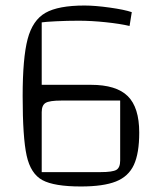

<svg xmlns="http://www.w3.org/2000/svg" viewBox="-20 -660 586 695"><path d="M273 15Q176 15 133.5 -8Q91 -31 76.5 -96.5Q62 -162 62 -312Q62 -450 80 -518.5Q98 -587 144.5 -613.5Q191 -640 286 -640Q324 -640 377.5 -632.5Q431 -625 457 -616L449 -566Q415 -574 363 -579.5Q311 -585 265 -585Q223 -585 183 -583Q143 -581 131 -579V-353H309Q401 -353 442.5 -312Q484 -271 484 -180Q484 -105 464.5 -63Q445 -21 399.5 -3Q354 15 273 15ZM202 -296Q159 -296 145 -287.5Q131 -279 131 -254V-37H344Q387 -37 401 -45Q415 -53 415 -79V-296Z"/></svg>

Font: Changa ExtraLight
Style: Regular
Weight: 275
Designer: Eduardo Rodriguez Tunni
Foundry: Eduardo Rodriguez Tunni
Version: Version 2.002; ttfautohint (v1.5) -l 8 -r 50 -G 200 -x 14 -H